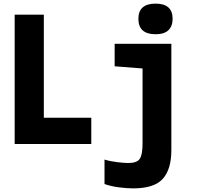

<svg xmlns="http://www.w3.org/2000/svg" viewBox="-20 -795 1100 1060"><path d="M61 0V-714H222V-145H484V0ZM839 -606Q744 -606 744 -691Q744 -775 839 -775Q933 -775 933 -691Q933 -651 910 -628.5Q887 -606 839 -606ZM715 245Q682 245 638 239.5Q594 234 557 221V86Q590 96 629 100.5Q668 105 687 105Q736 105 751.5 82Q767 59 767 -3V-417L613 -429V-553H926V33Q926 140 878.5 192.5Q831 245 715 245Z"/></svg>

Font: Noto Sans Mono Condensed Black
Style: Regular
Weight: 900
Width: 3
Designer: Monotype Design Team
Foundry: Monotype Imaging Inc.
Version: Version 2.014